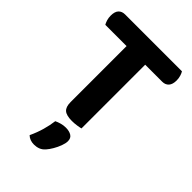

<svg xmlns="http://www.w3.org/2000/svg" viewBox="-249 -703 1043 1043"><g transform="rotate(45 272.5 -182.0)"><path d="M210.8 -490.8 209.1 -606.7H508.1Q513.8 -598.1 518.4 -583.1Q523.1 -568.2 523.1 -550.9Q523.1 -521.1 509.5 -505.9Q495.9 -490.8 472.3 -490.8ZM333 -606.7 334.7 -490.8H35.3Q29.7 -499.8 25 -514.7Q20.4 -529.7 20.4 -546.9Q20.4 -577.8 34 -592.2Q47.6 -606.7 71.2 -606.7ZM198.6 -517.8H341.6V-1.3Q332.6 1.3 313.9 4.1Q295.1 7 275.6 7Q233.8 7 216.2 -8.3Q198.6 -23.6 198.6 -60.4ZM286 215.5Q272.7 230.8 256.3 237.1Q239.9 243.4 221 243.4Q188.7 243.4 168.2 223.8Q186.8 184.2 197.8 145.5Q208.8 106.9 213.1 71.6Q226.8 65 243.8 60.2Q260.9 55.4 278.8 55.4Q305.4 55.4 322.2 65.9Q338.9 76.3 338.9 99.9Q338.9 115.9 330.6 138.4Q322.3 160.9 310.1 181.5Q298 202.2 286 215.5Z"/></g></svg>

Font: Baloo Tammudu 2
Style: Regular
Weight: 400
Designer: Maithili Shingre, Omkar Shende and Ek Type
Foundry: Ek Type
Version: Version 1.700